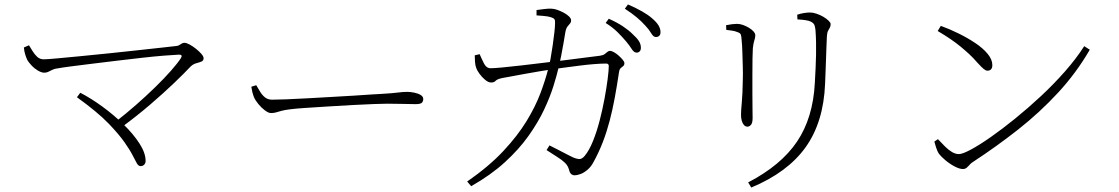

<svg xmlns="http://www.w3.org/2000/svg" viewBox="-20 -790 5020 861"><path d="M87 -577 110 -587Q117 -576 126 -561Q135 -546 147 -535Q159 -524 176 -524Q190 -524 234 -528Q278 -532 340 -538Q402 -544 470 -551Q538 -558 601 -565Q664 -572 710.5 -577Q757 -582 773 -584Q780 -585 785 -588.5Q790 -592 795.5 -595Q801 -598 807 -598Q816 -598 830 -590.5Q844 -583 858.5 -571.5Q873 -560 883 -548.5Q893 -537 893 -529Q893 -518 883.5 -514Q874 -510 860.5 -506.5Q847 -503 835 -492Q808 -463 761 -418Q714 -373 654 -321.5Q594 -270 526 -220L501 -246Q546 -281 591 -320.5Q636 -360 676 -399Q716 -438 746 -472Q776 -506 791 -529Q796 -537 794 -541Q792 -545 783 -545Q759 -544 715.5 -540.5Q672 -537 618 -531Q564 -525 506.5 -518Q449 -511 395.5 -504.5Q342 -498 300 -492.5Q258 -487 236 -483Q225 -482 215 -477Q205 -472 196.5 -468Q188 -464 179 -464Q166 -464 150 -473.5Q134 -483 121.5 -496.5Q109 -510 103 -520Q99 -528 94 -542.5Q89 -557 87 -577ZM340 -374Q387 -350 438.5 -312.5Q490 -275 534 -232Q578 -189 605.5 -146.5Q633 -104 633 -68Q633 -58 626.5 -51.5Q620 -45 611 -45Q601 -45 594 -57Q587 -69 575 -93Q563 -117 538 -152.5Q513 -188 468 -235Q440 -264 404 -293.5Q368 -323 325 -354Z M1129 -408Q1138 -392 1147.5 -377Q1157 -362 1169.5 -352.5Q1182 -343 1200 -343Q1221 -343 1262 -344.5Q1303 -346 1355 -349Q1407 -352 1461.5 -355Q1516 -358 1565 -361Q1614 -364 1648 -366.5Q1682 -369 1692 -369Q1742 -372 1764.5 -375Q1787 -378 1806 -378Q1821 -378 1838 -374.5Q1855 -371 1866.5 -364Q1878 -357 1878 -346Q1878 -336 1872 -329.5Q1866 -323 1843 -323Q1818 -323 1789.5 -324Q1761 -325 1718 -325Q1701 -325 1658.5 -323.5Q1616 -322 1561 -319Q1506 -316 1450.5 -312.5Q1395 -309 1349.5 -306Q1304 -303 1282 -300Q1257 -297 1242.5 -293Q1228 -289 1218 -286Q1208 -283 1195 -283Q1184 -283 1168 -295Q1152 -307 1138.5 -323.5Q1125 -340 1119 -354Q1114 -367 1111.5 -377.5Q1109 -388 1107 -401Z M2787 -605Q2771 -624 2749.5 -645.5Q2728 -667 2696 -687L2710 -706Q2748 -689 2774 -671.5Q2800 -654 2817 -637Q2837 -619 2845.5 -605Q2854 -591 2854 -576Q2854 -565 2848.5 -559.5Q2843 -554 2835 -554Q2823 -554 2813 -570Q2803 -586 2787 -605ZM2874 -675Q2856 -695 2835 -712.5Q2814 -730 2782 -751L2796 -770Q2833 -754 2860 -738.5Q2887 -723 2904 -708Q2924 -691 2933 -676Q2942 -661 2942 -646Q2942 -635 2936.5 -629.5Q2931 -624 2921 -624Q2910 -624 2900.5 -640.5Q2891 -657 2874 -675ZM2386 -745Q2401 -747 2421 -749.5Q2441 -752 2453 -751Q2465 -751 2480 -745.5Q2495 -740 2509 -732.5Q2523 -725 2532 -716Q2541 -707 2541 -699Q2541 -690 2536 -684.5Q2531 -679 2524.5 -670.5Q2518 -662 2515 -644Q2512 -626 2507 -596.5Q2502 -567 2496 -537Q2490 -507 2485 -487Q2477 -453 2462 -404.5Q2447 -356 2420 -298.5Q2393 -241 2350 -180.5Q2307 -120 2244 -62.5Q2181 -5 2093 45L2075 24Q2173 -44 2237 -112.5Q2301 -181 2341 -246.5Q2381 -312 2403.5 -372Q2426 -432 2439 -483Q2444 -500 2449 -527.5Q2454 -555 2458.5 -586.5Q2463 -618 2466 -644.5Q2469 -671 2469 -684Q2470 -698 2466.5 -703.5Q2463 -709 2450 -713Q2437 -717 2418 -718.5Q2399 -720 2386 -721ZM2431 -117 2444 -138Q2462 -129 2483.5 -118Q2505 -107 2523 -97.5Q2541 -88 2550 -84Q2570 -76 2580.5 -77Q2591 -78 2602 -91Q2622 -115 2639 -157Q2656 -199 2669 -249Q2682 -299 2691 -348Q2700 -397 2705 -436Q2710 -475 2710 -494Q2710 -505 2698 -505Q2676 -505 2644 -502.5Q2612 -500 2577.5 -495.5Q2543 -491 2512.5 -487Q2482 -483 2461 -480Q2436 -476 2401.5 -470.5Q2367 -465 2332.5 -458.5Q2298 -452 2270.5 -447Q2243 -442 2232 -440Q2209 -435 2202.5 -427.5Q2196 -420 2182 -420Q2170 -420 2155.5 -432Q2141 -444 2130 -459.5Q2119 -475 2116 -484Q2111 -497 2110 -513Q2109 -529 2109 -542L2131 -547Q2139 -528 2150 -506Q2161 -484 2180 -484Q2196 -484 2232.5 -487.5Q2269 -491 2317.5 -496.5Q2366 -502 2418.5 -508.5Q2471 -515 2521 -521Q2571 -527 2610.5 -532.5Q2650 -538 2670 -540Q2684 -542 2691 -547Q2698 -552 2703.5 -557Q2709 -562 2716 -562Q2722 -562 2733 -556Q2744 -550 2754.5 -540.5Q2765 -531 2772.5 -522Q2780 -513 2780 -507Q2780 -498 2775 -494Q2770 -490 2764 -485Q2758 -480 2756 -467Q2747 -407 2737 -352.5Q2727 -298 2714 -248.5Q2701 -199 2683.5 -153.5Q2666 -108 2643 -66Q2632 -44 2616 -30Q2600 -16 2584.5 -10Q2569 -4 2556 -4Q2548 -4 2541.5 -9.5Q2535 -15 2532 -28Q2527 -47 2513.5 -60Q2500 -73 2479 -86Q2458 -99 2431 -117Z M3349 51 3335 28Q3483 -49 3554.5 -155.5Q3626 -262 3634 -418Q3636 -454 3637.5 -485.5Q3639 -517 3639.5 -545Q3640 -573 3639.5 -600Q3639 -627 3637 -654Q3636 -665 3633 -675.5Q3630 -686 3616 -693Q3609 -697 3592.5 -699.5Q3576 -702 3556 -703L3555 -724Q3569 -729 3585 -731.5Q3601 -734 3612 -734Q3626 -734 3642 -728.5Q3658 -723 3672.5 -714.5Q3687 -706 3696 -697Q3705 -688 3705 -682Q3705 -672 3701 -665.5Q3697 -659 3693 -651Q3689 -643 3688 -626Q3687 -604 3686 -576.5Q3685 -549 3684 -520.5Q3683 -492 3682 -464.5Q3681 -437 3680 -414Q3673 -242 3592.5 -129.5Q3512 -17 3349 51ZM3237 -656 3236 -677Q3250 -680 3263 -681.5Q3276 -683 3285 -683Q3298 -683 3312 -678Q3326 -673 3338.5 -665.5Q3351 -658 3359 -649Q3367 -640 3367 -632Q3367 -624 3365 -617Q3363 -610 3360.5 -600.5Q3358 -591 3356 -573Q3355 -560 3354.5 -527.5Q3354 -495 3354 -453.5Q3354 -412 3354 -371.5Q3354 -331 3354.5 -301Q3355 -271 3355 -262Q3355 -238 3347.5 -230Q3340 -222 3332 -222Q3323 -222 3316.5 -229Q3310 -236 3306.5 -248Q3303 -260 3303 -274Q3303 -294 3306.5 -330.5Q3310 -367 3311 -432Q3312 -455 3311 -489.5Q3310 -524 3309 -557Q3308 -590 3306 -607Q3305 -626 3302.5 -634Q3300 -642 3287 -646Q3275 -651 3263.5 -652.5Q3252 -654 3237 -656Z M4199 -674Q4238 -660 4278.5 -640Q4319 -620 4353.5 -597Q4388 -574 4409 -548.5Q4430 -523 4430 -498Q4430 -485 4424 -479Q4418 -473 4408 -473Q4401 -473 4391.5 -480.5Q4382 -488 4362 -510Q4344 -531 4325.5 -548Q4307 -565 4287 -581.5Q4267 -598 4242 -615Q4217 -632 4185 -651ZM4842 -583 4867 -567Q4806 -462 4724 -373.5Q4642 -285 4545.5 -209Q4449 -133 4342 -63Q4335 -59 4328.5 -51.5Q4322 -44 4315 -38Q4308 -32 4298 -32Q4283 -32 4261 -43.5Q4239 -55 4219.5 -71.5Q4200 -88 4190 -101Q4183 -112 4177.5 -129.5Q4172 -147 4170 -155L4186 -166Q4203 -148 4218.5 -132.5Q4234 -117 4249.5 -108Q4265 -99 4280 -99Q4296 -99 4333.5 -119Q4371 -139 4422.5 -175Q4474 -211 4532 -258Q4590 -305 4648 -359Q4706 -413 4756.5 -470.5Q4807 -528 4842 -583Z"/></svg>

Font: Noto Serif JP
Style: Regular
Weight: 200
Designer: Ryoko NISHIZUKA 西塚涼子 (kana & ideographs); Frank Grießhammer (Latin, Greek & Cyrillic); Wenlong ZHANG 张文龙 (bopomofo); San
Foundry: Adobe
Version: Version 2.001;hotconv 1.1.0;makeotfexe 2.6.0